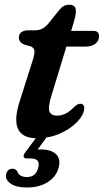

<svg xmlns="http://www.w3.org/2000/svg" viewBox="-20 -586 448 830"><path d="M114 -385 83 -394Q61.5 -404 61.5 -424.5Q61.5 -438.5 72.5 -446.8Q83.5 -455 102.5 -455H133Q163.5 -455 187 -481.5L238 -545Q246.5 -555 256.2 -560.2Q266 -565.5 279 -565.5Q308 -565.5 308 -538.5Q308 -520 297.5 -485.5L287.5 -452.5H384Q408 -452.5 408 -429.5Q408 -408.5 391.8 -396.5Q375.5 -384.5 348.5 -384.5H267L202 -171.5Q186.5 -120.5 194 -103.2Q201.5 -86 227 -86Q264.5 -86 300 -123Q315.5 -137.5 326.5 -137.5Q345.5 -137.5 344 -116Q342.5 -90 314.8 -60.2Q287 -30.5 241 -9.5Q195 11.5 139.5 11.5Q12 11.5 66.5 -152.5L120.5 -322.5Q130 -352 129 -365.2Q128 -378.5 114 -385ZM148.5 -7.5H192.5L142.5 60.5Q148 60 155 60Q201.5 60 222.5 80.8Q243.5 101.5 233.5 138.5Q223.5 177.5 186.8 201Q150 224.5 96 224.5Q50 224.5 25.8 207.5Q1.5 190.5 6.5 167Q12.5 143.5 33.5 143.5Q41 143 46 146.2Q51 149.5 54.5 154.5Q59 168 70.5 173.8Q82 179.5 97 179.5Q135 179.5 145.5 138Q155.5 99 113 99H96.5Q83.5 99 82.2 91Q81 83 90 71.5Z"/></svg>

Font: Fraunces 9pt Soft SemiBold
Style: Italic
Weight: 600
Italic angle: -16°
Version: Version 1.000;[b76b70a41]